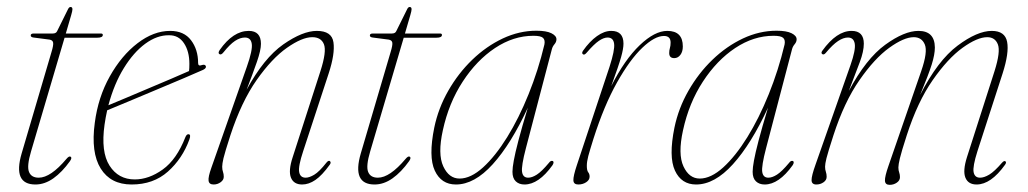

<svg xmlns="http://www.w3.org/2000/svg" viewBox="-20 -521 2944 550"><path d="M122 -407.5 76 -413.5Q68 -414.5 68 -419.5Q68 -425 76.5 -425H131Q140.5 -425 143.5 -431.5L174 -493Q177.5 -501 182 -501Q187.5 -501 187.5 -494.5Q187.5 -490 184 -478L168.5 -425H269Q274.5 -425 274.5 -421Q274.5 -413 259 -413H165L69 -87.5Q56.5 -45.5 63 -28.8Q69.5 -12 91 -12Q125 -12 170.5 -66Q178 -75 182.5 -72Q187 -69 180.5 -59.5Q158 -28 133 -10.2Q108 7.5 81.5 7.5Q16 7.5 42 -81.5L127.5 -372Q133.5 -391.5 132.2 -398.8Q131 -406 122 -407.5Z M522.5 -121.5Q502.5 -66.5 461 -29.5Q419.5 7.5 357 7.5Q297 7.5 268.5 -38.2Q240 -84 251.5 -169Q261 -242.5 294.5 -302.2Q328 -362 374 -397.2Q420 -432.5 467.5 -432.5Q507 -432.5 527.2 -405.8Q547.5 -379 547.5 -340.5Q547.5 -330.5 558 -334.5Q566.5 -337.5 569.5 -332Q572 -326 562 -321Q544.5 -313 507.8 -297.5Q471 -282 427.8 -263.8Q384.5 -245.5 346 -229.5Q307.5 -213.5 287 -205Q282.5 -185 279.5 -164Q268.5 -86 293.8 -46.5Q319 -7 366 -7Q406.5 -7 446.2 -35.5Q486 -64 511 -128Q514.5 -136.5 519.5 -136.5Q528 -136.5 522.5 -121.5ZM464 -420Q430 -420.5 396.2 -395.8Q362.5 -371 334.8 -326Q307 -281 290.5 -219.5Q310 -227.5 340.8 -240.5Q371.5 -253.5 405.8 -268Q440 -282.5 470.8 -295.5Q501.5 -308.5 521.5 -317.5Q522.5 -324.5 522.5 -338Q522.5 -374 507 -397.2Q491.5 -420.5 464 -420Z M608.5 -366Q603.5 -369 609.5 -378Q648 -432.5 692.5 -432.5Q727.5 -432.5 727.5 -395.5Q727.5 -377 716 -344Q704.5 -311 686.5 -264Q736 -355 791.5 -393.8Q847 -432.5 887.5 -432.5Q930.5 -432.5 935.2 -399.8Q940 -367 921.5 -310.5L848.5 -88Q834 -44.5 837 -28.2Q840 -12 855.5 -12Q866 -12 880.2 -20.5Q894.5 -29 915 -55Q921 -62.5 925 -59.5Q929.5 -55.5 924.5 -49Q902.5 -18.5 883.5 -5.5Q864.5 7.5 845.5 7.5Q821.5 7.5 813.5 -12Q805.5 -31.5 818.5 -71L898 -317.5Q916 -373.5 908 -394Q900 -414.5 874.5 -414.5Q845.5 -414.5 802.2 -384.2Q759 -354 715.2 -291.8Q671.5 -229.5 640 -133.5Q624 -84 620.2 -67.8Q616.5 -51.5 616.5 -43.5Q616.5 -34.5 618.8 -28.5Q621 -22.5 621 -14.5Q621 -5.5 612 1Q603 7.5 592 7.5Q579 7.5 577.5 -3.2Q576 -14 585.5 -40.5L687 -329.5Q704 -377.5 701.2 -395.5Q698.5 -413.5 681.5 -413.5Q668 -413.5 653.2 -403.8Q638.5 -394 620.5 -371.5Q613.5 -362.5 608.5 -366Z M1093.5 -407.5 1047.5 -413.5Q1039.5 -414.5 1039.5 -419.5Q1039.5 -425 1048 -425H1102.5Q1112 -425 1115 -431.5L1145.5 -493Q1149 -501 1153.5 -501Q1159 -501 1159 -494.5Q1159 -490 1155.5 -478L1140 -425H1240.5Q1246 -425 1246 -421Q1246 -413 1230.5 -413H1136.5L1040.5 -87.5Q1028 -45.5 1034.5 -28.8Q1041 -12 1062.5 -12Q1096.5 -12 1142 -66Q1149.5 -75 1154 -72Q1158.5 -69 1152 -59.5Q1129.5 -28 1104.5 -10.2Q1079.5 7.5 1053 7.5Q987.5 7.5 1013.5 -81.5L1099 -372Q1105 -391.5 1103.8 -398.8Q1102.5 -406 1093.5 -407.5Z M1486.5 -96.5Q1473 -45 1475.5 -28.5Q1478 -12 1493 -12Q1504 -12 1517.8 -20.8Q1531.5 -29.5 1552 -54Q1558 -62.5 1564 -59.5Q1568 -56 1562.5 -47.5Q1523 7.5 1482.5 7.5Q1467 7.5 1457.5 -1.5Q1448 -10.5 1448 -29Q1448 -40.5 1451.8 -61.2Q1455.5 -82 1465 -118.2Q1474.5 -154.5 1492 -212.5Q1444 -108.5 1391.5 -50.5Q1339 7.5 1286 7.5Q1244 7.5 1225.5 -32.2Q1207 -72 1224 -155.5Q1235.5 -211 1264.2 -261.2Q1293 -311.5 1333 -350Q1373 -388.5 1420.2 -410.8Q1467.5 -433 1516.5 -433Q1545 -433 1559.5 -425.8Q1574 -418.5 1574 -408.5Q1574 -401 1568.5 -394.5Q1563 -388 1561 -380.5ZM1248.5 -147.5Q1233.5 -79.5 1249.8 -44.5Q1266 -9.5 1296.5 -9.5Q1328.5 -9.5 1363.8 -41.5Q1399 -73.5 1432.8 -128Q1466.5 -182.5 1494.2 -251.2Q1522 -320 1539.5 -393.5Q1542 -406.5 1535.5 -412.5Q1529 -418.5 1508 -418.5Q1451 -418.5 1398.2 -383.5Q1345.5 -348.5 1305.5 -287.2Q1265.5 -226 1248.5 -147.5Z M1650 -365.5Q1645.5 -368.5 1650 -375.5Q1669 -402.5 1690 -417.5Q1711 -432.5 1731 -432.5Q1766 -432.5 1766 -396Q1766 -381.5 1759.2 -357.5Q1752.5 -333.5 1731 -274.5Q1769.5 -350.5 1812.5 -391.5Q1855.5 -432.5 1891.5 -432.5Q1936 -432.5 1936 -388Q1936 -373 1929 -363.8Q1922 -354.5 1911.5 -354.5Q1897 -354.5 1897 -369Q1897 -377 1899 -383.5Q1901 -390 1901 -399Q1901 -418 1882 -418Q1855.5 -418 1820 -384.2Q1784.5 -350.5 1747.5 -284.8Q1710.5 -219 1680 -123.5Q1669.5 -90 1665.2 -74Q1661 -58 1661 -46Q1661 -32.5 1665 -27.5Q1669 -22.5 1669 -15Q1669 -5.5 1659.2 1Q1649.5 7.5 1636.5 7.5Q1623 7.5 1622.5 -4.5Q1622 -16.5 1632.5 -48L1726 -329.5Q1741.5 -377.5 1739.2 -395.5Q1737 -413.5 1720.5 -413.5Q1709.5 -413.5 1695.5 -404Q1681.5 -394.5 1660 -369.5Q1654 -362.5 1650 -365.5Z M2174.5 -96.5Q2161 -45 2163.5 -28.5Q2166 -12 2181 -12Q2192 -12 2205.8 -20.8Q2219.5 -29.5 2240 -54Q2246 -62.5 2252 -59.5Q2256 -56 2250.5 -47.5Q2211 7.5 2170.5 7.5Q2155 7.5 2145.5 -1.5Q2136 -10.5 2136 -29Q2136 -40.5 2139.8 -61.2Q2143.5 -82 2153 -118.2Q2162.5 -154.5 2180 -212.5Q2132 -108.5 2079.5 -50.5Q2027 7.5 1974 7.5Q1932 7.5 1913.5 -32.2Q1895 -72 1912 -155.5Q1923.5 -211 1952.2 -261.2Q1981 -311.5 2021 -350Q2061 -388.5 2108.2 -410.8Q2155.5 -433 2204.5 -433Q2233 -433 2247.5 -425.8Q2262 -418.5 2262 -408.5Q2262 -401 2256.5 -394.5Q2251 -388 2249 -380.5ZM1936.5 -147.5Q1921.5 -79.5 1937.8 -44.5Q1954 -9.5 1984.5 -9.5Q2016.5 -9.5 2051.8 -41.5Q2087 -73.5 2120.8 -128Q2154.5 -182.5 2182.2 -251.2Q2210 -320 2227.5 -393.5Q2230 -406.5 2223.5 -412.5Q2217 -418.5 2196 -418.5Q2139 -418.5 2086.2 -383.5Q2033.5 -348.5 1993.5 -287.2Q1953.5 -226 1936.5 -147.5Z M2525 -45.5 2619 -317.5Q2638 -372.5 2629.2 -393.5Q2620.5 -414.5 2597.5 -414.5Q2569.5 -414.5 2527.2 -384Q2485 -353.5 2441.8 -291.2Q2398.5 -229 2367.5 -133.5Q2351.5 -84 2347.5 -67.8Q2343.5 -51.5 2343.5 -43.5Q2343.5 -35 2345.8 -28.8Q2348 -22.5 2348 -14.5Q2348 -5 2339 1.2Q2330 7.5 2318.5 7.5Q2305 7.5 2304.8 -4.8Q2304.5 -17 2316.5 -50.5L2416.5 -335Q2431.5 -378 2428.5 -395.8Q2425.5 -413.5 2409 -413.5Q2396 -413.5 2380.8 -403.5Q2365.5 -393.5 2345.5 -369.5Q2340 -363 2335.5 -366Q2331 -369 2335.5 -375.5Q2376.5 -432.5 2419.5 -432.5Q2454.5 -432.5 2454.5 -396Q2454.5 -374 2443 -343.2Q2431.5 -312.5 2411.5 -260.5Q2461 -353 2515.8 -392.8Q2570.5 -432.5 2611 -432.5Q2657.5 -432.5 2658 -385Q2658 -365 2649 -336.2Q2640 -307.5 2616 -249.5Q2666.5 -348 2723 -390.2Q2779.5 -432.5 2821 -432.5Q2859 -432.5 2865 -401Q2871 -369.5 2852 -310.5L2780 -88Q2766 -44 2769 -28Q2772 -12 2787.5 -12Q2799 -12 2813.8 -20.8Q2828.5 -29.5 2850.5 -55Q2856.5 -61.5 2860 -59Q2864 -56 2859 -49Q2818.5 7.5 2777.5 7.5Q2753.5 7.5 2745.5 -12Q2737.5 -31.5 2750 -71L2829 -317.5Q2846.5 -373 2838.5 -393.8Q2830.5 -414.5 2808 -414.5Q2779.5 -414.5 2737.2 -384Q2695 -353.5 2651.8 -291.5Q2608.5 -229.5 2577.5 -133.5Q2562 -85.5 2557.8 -67.5Q2553.5 -49.5 2553.5 -41.5Q2553.5 -33 2555.8 -27Q2558 -21 2558 -13.5Q2558 -4 2549 2.2Q2540 8.5 2528.5 8.5Q2515.5 8.5 2515 -3.5Q2514.5 -15.5 2525 -45.5Z"/></svg>

Font: Fraunces 144pt Soft Thin
Style: Italic
Weight: 100
Italic angle: -16°
Version: Version 1.000;[0bf87f6ff]